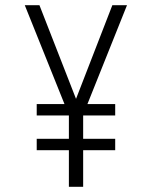

<svg xmlns="http://www.w3.org/2000/svg" viewBox="-20 -720 590 740"><path d="M121.5 -141V-185H245.5V-275H121.5V-319H228.5L75.5 -700H132L273 -339L413 -700H469.5L317 -319H424V-275H300.5V-185H424V-141H300.5V0H245.5V-141Z"/></svg>

Font: Trispace SemiCondensed ExtraLight
Style: Regular
Weight: 200
Width: 4
Designer: Tyler Finck
Foundry: Etcetera Type Company
Version: Version 1.210; ttfautohint (v1.8.3)